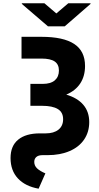

<svg xmlns="http://www.w3.org/2000/svg" viewBox="-20 -930 602 1163"><path d="M495.1 -530.3Q495.1 -468.8 466.1 -424.6Q437 -380.4 381.3 -356.9Q449.2 -336.9 484.9 -294.9Q520.5 -252.9 520.5 -190.4Q520.5 -130.4 489.7 -85Q459 -39.6 401.6 -14.9Q344.2 9.8 267.6 9.8H237.3Q212.9 9.8 200.2 20.8Q187.5 31.7 187.5 50.8Q187.5 73.7 204.8 90.1Q222.2 106.4 254.9 120.1L213.9 212.9Q133.3 198.7 88.6 150.9Q43.9 103 43.9 27.3Q43.9 -46.4 90.3 -84.2Q136.7 -122.1 221.7 -122.1H256.8Q305.7 -122.1 334 -144.5Q362.3 -167 362.3 -208Q362.3 -250 330.1 -269.5Q297.9 -289.1 234.4 -289.1H164.1V-421.9H239.3Q287.6 -421.9 312.3 -443.6Q336.9 -465.3 336.9 -502.9Q336.9 -540 311.3 -557.6Q285.6 -575.2 231.4 -575.2H110.4V-707H231.4Q363.8 -707 429.4 -663.8Q495.1 -620.6 495.1 -530.3ZM321.3 -848.6 393.6 -910.2H528.3V-906.2L372.1 -770.5H270.5L112.3 -906.2V-910.2H249Z"/></svg>

Font: Pretendard JP ExtraBold
Style: Regular
Weight: 800
Designer: Base glyphs from Inter by Rasmus Andersson; Hangeul glyphs from Noto Sans CJK(Source Han Sans) by Jang Soo-young and Kan
Foundry: Kil Hyung-jin
Version: Version 1.309